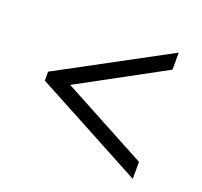

<svg xmlns="http://www.w3.org/2000/svg" viewBox="-94 -712 746 709"><g transform="rotate(20 279.5 -358.0)"><path d="M64.9 -339.8V-375L494.1 -606V-539.1L158.2 -356.9L494.1 -176.8V-109.9Z"/></g></svg>

Font: Noto Serif Kannada
Style: Regular
Weight: 400
Designer: Indian Type Foundry
Foundry: Monotype Imaging Inc.
Version: Version 1.01